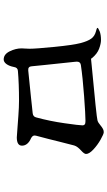

<svg xmlns="http://www.w3.org/2000/svg" viewBox="209 -869 582 1040"><g transform="rotate(90 500.0 -349.0)"><path d="M814 -524Q814 -514 795 -497Q786 -489 778.5 -479.5Q771 -470 768 -460Q766 -454 748 -382Q734 -324 715 -253Q714 -250 714 -245Q714 -234 729 -226Q748 -218 758.5 -205.5Q769 -193 769 -177Q769 -149 724 -149Q718 -149 668 -153Q654 -154 607 -157.5Q560 -161 526 -161Q433 -161 364 -155Q346 -154 343 -134Q338 -108 327 -93Q316 -78 302 -78Q274 -78 258 -110.5Q242 -143 242 -175Q242 -184 243 -194Q244 -204 244 -218Q244 -252 234 -353Q224 -454 213 -496Q203 -533 189.5 -552Q176 -571 149 -578Q144 -579 140 -580.5Q136 -582 133.5 -583Q131 -584 131 -586Q131 -590 150 -598Q169 -605 197 -605Q216 -605 243.5 -595Q271 -585 295 -556L298 -551L328 -554Q617 -581 632 -586Q644 -589 660 -603Q671 -612 679 -616Q687 -620 696 -620Q706 -620 736 -603Q766 -586 790 -563.5Q814 -541 814 -524ZM362 -211Q388 -213 509 -226Q529 -228 550.5 -230.5Q572 -233 593 -235Q612 -237 616 -254Q636 -327 647.5 -407.5Q659 -488 659 -505Q659 -513 654 -517Q649 -521 635 -521Q602 -521 500.5 -513.5Q399 -506 332 -496Q313 -493 314 -473L315 -461Q316 -451 332 -300L339 -230Q340 -209 362 -211Z"/></g></svg>

Font: Shippori Mincho B1
Style: Bold
Weight: 700
Designer: FONTDASU
Foundry: FONTDASU / Google Inc. / but / Adobe
Version: Version 3.110; ttfautohint (v1.8.3)